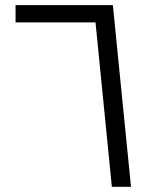

<svg xmlns="http://www.w3.org/2000/svg" viewBox="-20 -720 565 740"><path d="M411.1 0 348.1 -633.8H40V-700.2H415L484.9 0Z"/></svg>

Font: LT Superior
Style: Regular
Weight: 400
Designer: Daniel Lyons
Foundry: LyonsType
Version: Version 1.000